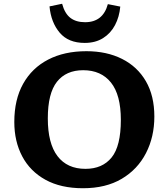

<svg xmlns="http://www.w3.org/2000/svg" viewBox="-20 -986 894 1020"><path d="M421 14Q303 14 221.5 -31Q140 -76 98 -155.5Q56 -235 56 -338Q56 -457 103 -541Q150 -625 236 -669.5Q322 -714 439 -714Q547 -714 628.5 -673Q710 -632 755 -554.5Q800 -477 800 -367Q800 -259 755.5 -172.5Q711 -86 626.5 -36Q542 14 421 14ZM434 -89Q524 -89 573 -149.5Q622 -210 622 -349Q622 -482 569.5 -547.5Q517 -613 422 -613Q331 -613 282.5 -551.5Q234 -490 234 -357Q234 -224 285.5 -156.5Q337 -89 434 -89ZM430 -758Q343 -758 297 -812.5Q251 -867 243 -952L310 -966Q324 -914 354 -891Q384 -868 432 -868Q527 -868 553 -964L619 -951Q614 -896 591 -852.5Q568 -809 527.5 -783.5Q487 -758 430 -758Z"/></svg>

Font: Literata 7pt
Style: Bold
Weight: 700
Designer: Latin by Veronika Burian and Jose Scaglione. Greek by Irene Vlachou. Cyrillic by Vera Evstafieva.
Foundry: TypeTogether
Version: Version 3.002